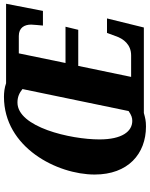

<svg xmlns="http://www.w3.org/2000/svg" viewBox="89 -854 776 995"><g transform="rotate(-90 477.5 -357.0)"><path d="M319 11C349 11 363 7 389 0H832L879 -191H804L788 -148C774 -104 742 -66 688 -66H576L633 -340H820L836 -406H648L698 -648H788C831 -648 847 -619 847 -584C847 -577 843 -532 842 -523H918L955 -714H543C521 -722 495 -725 473 -725C210 -725 70 -449 70 -255C70 -82 177 11 319 11ZM348 -60C294 -60 252 -112 252 -230C252 -381 316 -655 443 -655C472 -655 492 -646 513 -629L399 -79C377 -64 364 -60 348 -60Z"/></g></svg>

Font: Noto Serif Condensed Black
Style: Italic
Weight: 900
Width: 3
Italic angle: -12°
Designer: Monotype Design Team
Foundry: Monotype Imaging Inc.
Version: Version 2.013